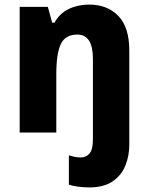

<svg xmlns="http://www.w3.org/2000/svg" viewBox="-20 -579 650 839"><path d="M370 240Q348 240 323.5 237Q299 234 281 228V100Q295 104 307 106.5Q319 109 333 109Q356 109 371 92Q386 75 386 30V-322Q386 -428 318 -428Q266 -428 246 -387Q226 -346 226 -253V0H66V-549H189L208 -480H218Q241 -521 281 -540Q321 -559 369 -559Q449 -559 497 -509.5Q545 -460 545 -358V53Q545 103 527.5 145.5Q510 188 471.5 214Q433 240 370 240Z"/></svg>

Font: Noto Sans Sinhala SemiCondensed ExtraBold
Style: Regular
Weight: 800
Width: 4
Designer: Jelle Bosma - Monotype Design Team
Foundry: Monotype Imaging Inc.
Version: Version 2.006; ttfautohint (v1.8.4.7-5d5b)